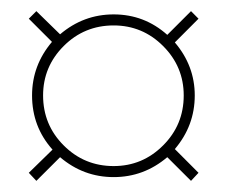

<svg xmlns="http://www.w3.org/2000/svg" viewBox="-20 -529 411 348"><path d="M296.9 -258.8 339.8 -215.8 326.2 -201.2 283.2 -244.1Q240.7 -208 186 -208Q131.3 -208 88.9 -244.1L45.9 -201.2L32.2 -215.8L75.2 -257.8Q38.1 -299.3 38.1 -356Q38.1 -410.6 74.2 -453.1L32.2 -495.1L45.9 -508.8L88.9 -466.8Q131.3 -502.9 186 -502.9Q241.7 -502.9 283.2 -465.8L326.2 -508.8L339.8 -495.1L296.9 -452.1Q333 -409.7 333 -356Q333 -301.3 296.9 -258.8ZM58.1 -356Q58.1 -302.7 95.5 -265.4Q132.8 -228 186 -228Q238.3 -228 275.6 -265.4Q313 -302.7 313 -356Q313 -408.2 275.6 -445.6Q238.3 -482.9 186 -482.9Q132.8 -482.9 95.5 -445.6Q58.1 -408.2 58.1 -356Z"/></svg>

Font: Moniqa Narrow Heading
Style: Regular
Weight: 400
Width: 4
Designer: Rajesh Rajput
Foundry: Rajesh Rajput
Version: Version 1.000